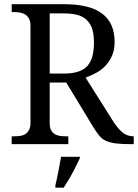

<svg xmlns="http://www.w3.org/2000/svg" viewBox="-20 -681 652 907"><path d="M512.2 -111.8Q535.6 -74.7 558.1 -55.9Q580.6 -37.1 610.8 -37.1H611.8V0H600.6Q556.2 0 528.6 -3.4Q501 -6.8 481.7 -15.1Q462.4 -23.4 448.7 -40.3Q435.1 -57.1 418.9 -83.5L293 -291H214.8V-99.6Q214.8 -79.6 220.9 -67.1Q227.1 -54.7 238 -47.9Q249 -41 262.9 -39.1Q276.9 -37.1 291 -37.1H302.7V0H35.2V-37.1H46.9Q60.5 -37.1 75.2 -39.1Q89.8 -41 100.1 -47.9Q110.4 -54.7 117.2 -67.1Q124 -79.6 124 -99.6V-559.6Q124 -580.1 117.2 -592.5Q110.4 -605 100.1 -611.8Q89.8 -618.7 75.2 -621.3Q60.5 -624 46.9 -624H35.2V-661.1H284.2Q403.8 -661.1 462.6 -616.7Q521.5 -572.3 521.5 -482.4Q521.5 -445.8 509.3 -418Q497.1 -390.1 477.8 -369.9Q458.5 -349.6 433.6 -336.4Q408.7 -323.2 384.3 -314.5ZM214.8 -333.5H281.2Q322.8 -333.5 350.1 -342.8Q377.4 -352.1 393.3 -370.1Q409.2 -388.2 416.5 -415.8Q423.8 -443.4 423.8 -479.5Q423.8 -517.6 416 -543Q408.2 -568.4 390.4 -585.9Q372.6 -603.5 345.7 -610.6Q318.8 -617.7 279.3 -617.7H214.8ZM241.7 194.3Q249 164.1 255.9 127.7Q262.7 91.3 268.6 59.6H357.4V65.9Q350.6 80.6 341.6 98.6Q332.5 116.7 322.3 136.2Q312 155.8 300.8 173.6Q289.6 191.4 280.8 205.6H241.7Z"/></svg>

Font: MUA Office
Style: Regular
Weight: 400
Designer: Khon Soe Zaw Thu
Foundry: Myanmar Unicode
Version: Version 2.10 June 24, 2017